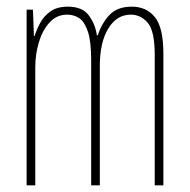

<svg xmlns="http://www.w3.org/2000/svg" viewBox="-20 -557 570 577"><path d="M60 0V-528H79L82 -449H84Q90 -468 101 -488.5Q112 -509 132 -523Q152 -537 184 -537Q228 -537 247.5 -510Q267 -483 271 -451H274Q285 -486 308.5 -511.5Q332 -537 376 -537Q420 -537 445.5 -505.5Q471 -474 471 -396V0H445V-392Q445 -464 424 -488.5Q403 -513 373 -513Q331 -513 305.5 -471.5Q280 -430 280 -359V0H254V-375Q254 -433 244 -462.5Q234 -492 218 -502.5Q202 -513 182 -513Q150 -513 128.5 -489Q107 -465 96.5 -429Q86 -393 86 -355V0Z"/></svg>

Font: Noto Sans Mono Condensed Thin
Style: Regular
Weight: 100
Width: 3
Designer: Monotype Design Team
Foundry: Monotype Imaging Inc.
Version: Version 2.014; ttfautohint (v1.8.4.7-5d5b)